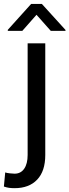

<svg xmlns="http://www.w3.org/2000/svg" viewBox="-57 -750 355 983"><path d="M84.5 -528.3H174.8V43.5Q174.8 126 133.3 169.7Q91.8 213.4 17.6 213.4Q2.4 213.4 -10.3 211.7Q-22.9 210 -37.1 205.1L-30.3 132.8Q-22.9 135.7 -6.1 137.5Q10.7 139.2 17.6 139.2Q49.3 139.2 66.9 113.8Q84.5 88.4 84.5 43.5ZM157.2 -730 278.3 -596.7V-591.8H203.1L129.9 -674.3L57.1 -591.8H-17.1V-597.2L102.5 -730Z"/></svg>

Font: Vazirmatn
Style: Regular
Weight: 400
Designer: Saber Rastikerdar
Foundry: Saber Rastikerdar
Version: Version 33.003;September 2, 2022;FontCreator 14.0.0.2862 64-